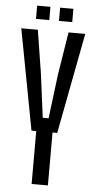

<svg xmlns="http://www.w3.org/2000/svg" viewBox="-61 -960 494 996"><g transform="rotate(5 186.0 -462.0)"><path d="M143.1 0V-275.7H118.3L19.3 -800H105.5L141 -576.6L170.7 -347.2H201.1L229.6 -576.6L265.4 -800H352.5L252.4 -275.7H227.9V0ZM210.7 -855V-924.2H279.9V-855ZM91.1 -855V-924.2H160.3V-855Z"/></g></svg>

Font: Big Shoulders Text SC Thin
Style: Regular
Weight: 100
Designer: Patric King
Foundry: XO Type Co
Version: Version 2.002